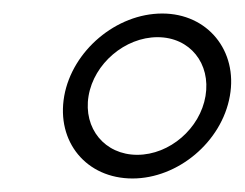

<svg xmlns="http://www.w3.org/2000/svg" viewBox="-20 -713 362 284"><path d="M176 -449C243 -449 308 -503 320 -571C332 -638 287 -693 220 -693C152 -693 87 -638 75 -571C63 -503 108 -449 176 -449ZM111 -571C119 -619 165 -658 213 -658C261 -658 292 -619 284 -571C276 -523 231 -484 183 -484C135 -484 103 -523 111 -571Z"/></svg>

Font: RL Madena Oblique
Style: Regular
Weight: 400
Italic angle: -10°
Designer: I Kadek Wantara Putra
Foundry: Roughlines ID
Version: Version 1.000;Glyphs 3.1.2 (3151)